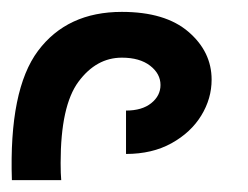

<svg xmlns="http://www.w3.org/2000/svg" viewBox="-264 -903 418 323"><path d="M-52 -717Q-25 -717 -9.5 -729.5Q6 -742 6 -760Q6 -779 -11.5 -792.5Q-29 -806 -59 -806Q-102 -806 -132 -765.5Q-162 -725 -162 -629Q-162 -610 -161 -600H-244Q-249 -752 -200 -817.5Q-151 -883 -59 -883Q14 -883 53 -849.5Q92 -816 92 -769Q92 -737 74.5 -708.5Q57 -680 24.5 -662Q-8 -644 -52 -644Z"/></svg>

Font: Montserrat arm2
Style: Regular
Weight: 400
Designer: Julieta Ulanovsky
Foundry: Julieta Ulanovsky
Version: Version 6.000